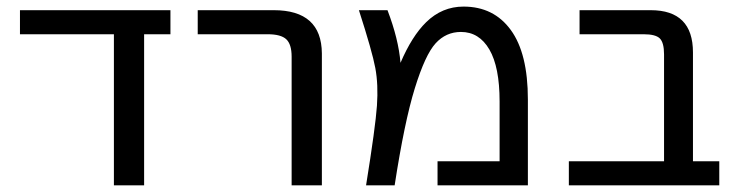

<svg xmlns="http://www.w3.org/2000/svg" viewBox="-20 -555 2225 577"><path d="M413.1 2H322.3V-452.1H40V-524.4H492.2V-452.1H413.1Z M574.2 -452.1V-524.4H802.7Q946.3 -524.4 947.3 -394.5V2H856.4V-384.8Q856.4 -421.9 840.3 -437Q824.2 -452.1 784.2 -452.1Z M1294.9 2V-70.3H1481.4V-250Q1481.4 -353.5 1450.7 -406.2Q1419.9 -459 1365.2 -459Q1320.3 -459 1289.1 -424.8Q1257.8 -390.6 1226.6 -289.6Q1195.3 -188.5 1166 2H1080.1Q1108.4 -173.8 1112.8 -237.3Q1117.2 -300.8 1107.9 -350.6Q1098.6 -400.4 1058.6 -524.4H1144.5Q1177.7 -437.5 1183.6 -366.2Q1217.8 -446.3 1260.7 -488.3Q1308.6 -535.2 1373 -535.2Q1463.9 -535.2 1515.1 -464.8Q1566.4 -394.5 1566.4 -255.9V2Z M1975.6 -391.6Q1975.6 -426.8 1962.9 -439.5Q1950.2 -452.1 1914.1 -452.1H1721.7V-524.4H1935.5Q2062.5 -524.4 2062.5 -397.5V-70.3H2141.6V2H1689.5V-70.3H1975.6Z"/></svg>

Font: Nasu
Style: Regular
Weight: 400
Designer: Ryoko NISHIZUKA (kana &amp; ideographs); Paul D. Hunt (Latin, Greek &amp; Cyrillic); Wenlong ZHANG (bopomofo); Sandoll C
Version: Version 2014.1215